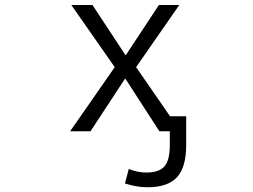

<svg xmlns="http://www.w3.org/2000/svg" viewBox="-20 -540 1040 790"><path d="M496.1 -313.5H498L633.8 -519.5H717.8L540 -263.7L679.7 -61.5H746.1V56.6Q746.1 148.4 708 189.5Q669.9 230.5 586.9 230.5Q542 230.5 494.1 214.8L509.8 155.3Q546.9 169.9 581.1 169.9Q634.8 169.9 656.7 144.5Q678.7 119.1 678.7 56.6V0H638.7H635.7L496.1 -215.8H494.1L352.5 0H268.6L452.1 -263.7L273.4 -519.5H360.4Z"/></svg>

Font: Gen Shin Gothic Monospace Normal
Style: Regular
Weight: 350
Designer: [Source Han Sans]
Ryoko NISHIZUKA  (kana & ideographs); Paul D. Hunt (Latin, Greek & Cyrillic); Wenlong ZHANG  (bopomofo
Version: Version 1.002.20150607